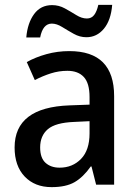

<svg xmlns="http://www.w3.org/2000/svg" viewBox="-20 -759 562 789"><path d="M265 -549Q449 -549 449 -364V0H375L356 -75H353Q322 -31 286.5 -10.5Q251 10 192 10Q123 10 81.5 -33.5Q40 -77 40 -153Q40 -318 266 -326L348 -329V-360Q348 -417 324.5 -442.5Q301 -468 257 -468Q222 -468 189 -457.5Q156 -447 123 -430L90 -504Q126 -524 171 -536.5Q216 -549 265 -549ZM285 -258Q208 -255 176.5 -228Q145 -201 145 -153Q145 -110 167 -90Q189 -70 225 -70Q278 -70 313 -106Q348 -142 348 -211V-261ZM88 -605Q93 -664 120 -701Q147 -738 194 -738Q222 -738 246.5 -724.5Q271 -711 293.5 -697Q316 -683 337 -683Q356 -683 367 -697.5Q378 -712 384 -739H441Q436 -676 407 -641Q378 -606 335 -606Q308 -606 283 -620Q258 -634 235.5 -648Q213 -662 193 -662Q156 -662 145 -605Z"/></svg>

Font: Noto Sans Malayalam SemiCondensed Medium
Style: Regular
Weight: 500
Width: 4
Designer: Jelle Bosma - Monotype Design Team
Foundry: Monotype Imaging Inc.
Version: Version 2.104; ttfautohint (v1.8.4.7-5d5b)